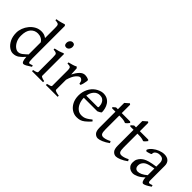

<svg xmlns="http://www.w3.org/2000/svg" viewBox="109 -1661 2579 2579"><g transform="rotate(45 1398.0 -371.5)"><path d="M203.1 14.6Q167 14.6 128.9 -12.9Q90.8 -40.5 64.9 -92.5Q39.1 -144.5 39.1 -216.8Q39.1 -258.8 55.7 -303Q72.3 -347.2 103 -384.8Q133.8 -422.4 175.8 -445.6Q217.8 -468.8 269 -468.8Q292 -468.8 314.7 -463.1Q337.4 -457.5 363.8 -438V-622.1Q363.8 -658.2 360.4 -675Q356.9 -691.9 342.3 -697.8Q327.6 -703.6 293 -706.1V-725.1Q333 -730.5 364.7 -739.7Q396.5 -749 421.9 -756.8L437 -742.2V-124Q437 -89.8 439.9 -74.2Q442.9 -58.6 448.2 -51.8Q452.6 -46.9 465.1 -48.8Q477.5 -50.8 506.8 -62L513.2 -41Q468.3 -11.2 443.4 1.7Q418.5 14.6 404.8 14.6Q388.7 14.6 378.4 -7.3Q368.2 -29.3 364.7 -82.5Q327.6 -37.6 290.5 -11.5Q253.4 14.6 203.1 14.6ZM237.8 -48.8Q271 -48.8 302.2 -73.2Q333.5 -97.7 363.8 -127.4V-356.4Q347.7 -384.3 318.1 -399.7Q288.6 -415 253.9 -415Q191.9 -415 152.1 -369.4Q112.3 -323.7 112.3 -231.9Q112.3 -176.8 132.6 -135.5Q152.8 -94.2 181.9 -71.5Q210.9 -48.8 237.8 -48.8Z M653.8 -548.8Q612.8 -548.8 612.8 -595.7Q612.8 -623.5 629.4 -642.8Q646 -662.1 668.9 -662.1Q710.4 -662.1 710.4 -615.7Q710.4 -588.4 694.3 -568.6Q678.2 -548.8 653.8 -548.8ZM554.2 0V-21Q622.6 -34.7 622.6 -50.8V-327.1Q622.6 -360.8 619.9 -377.4Q617.2 -394 603 -400.6Q588.9 -407.2 554.2 -410.2V-429.7Q585 -435.5 619.6 -446Q654.3 -456.5 679.2 -468.8H695.8V-50.8Q695.8 -44.9 712.2 -36.4Q728.5 -27.8 764.2 -21V0Z M817.9 0V-21Q850.1 -28.3 868.2 -35.6Q886.2 -43 886.2 -50.8V-335Q886.2 -367.2 882.8 -379.9Q879.4 -392.6 875 -397Q868.7 -403.8 856.9 -406.2Q845.2 -408.7 817.9 -410.2V-429.7Q849.6 -438 880.4 -446.5Q911.1 -455.1 935.1 -468.8L952.1 -451.7L958.5 -340.8Q984.9 -395 1020 -431.9Q1055.2 -468.8 1097.2 -468.8Q1112.8 -468.8 1130.9 -464.8Q1148.9 -460.9 1167 -450.7Q1173.3 -447.3 1170.9 -424.6Q1168.5 -401.9 1161.4 -374.8Q1154.3 -347.7 1146 -330.1H1125Q1119.1 -369.6 1104.2 -385Q1089.4 -400.4 1070.8 -400.4Q1049.3 -400.4 1016.1 -362.8Q982.9 -325.2 959.5 -242.2V-50.8Q959.5 -43.5 977.8 -35.6Q996.1 -27.8 1042 -21V0Z M1414.1 14.6Q1364.3 14.6 1321.3 -13.4Q1278.3 -41.5 1252.2 -92.3Q1226.1 -143.1 1226.1 -211.9Q1226.1 -277.8 1254.6 -336.7Q1283.2 -395.5 1334 -430.2Q1355.5 -445.3 1386.2 -457Q1417 -468.8 1442.9 -468.8Q1490.7 -468.8 1522.9 -450Q1555.2 -431.2 1574.2 -401.4Q1593.3 -371.6 1601.6 -337.4Q1609.9 -303.2 1609.9 -272Q1601.1 -262.2 1586.4 -253.9Q1571.8 -245.6 1556.2 -239.3H1299.3Q1299.8 -189 1317.4 -145.5Q1335 -102.1 1367.2 -75.4Q1399.4 -48.8 1443.8 -48.8Q1464.4 -48.8 1483.6 -53Q1502.9 -57.1 1527.8 -71.3Q1552.7 -85.4 1588.9 -115.2Q1595.2 -111.8 1600.1 -105.5Q1605 -99.1 1606.9 -95.2Q1563.5 -47.9 1532.7 -24.2Q1502 -0.5 1474.9 7.1Q1447.8 14.6 1414.1 14.6ZM1302.2 -283.2H1511.2Q1522.5 -283.2 1526.1 -286.9Q1529.8 -290.5 1529.8 -300.8Q1529.8 -314 1525.9 -333.5Q1522 -353 1511.5 -372.3Q1501 -391.6 1481 -404.5Q1460.9 -417.5 1429.2 -417.5Q1378.9 -417.5 1345 -380.1Q1311 -342.8 1302.2 -283.2Z M1816.9 14.6Q1783.2 14.6 1757.6 -12.7Q1731.9 -40 1731.9 -107.9V-407.7H1668.9L1658.7 -421.4L1696.8 -454.1H1731.9V-574.2L1790 -625L1805.2 -612.8V-454.1H1964.8L1979 -439.9Q1969.7 -426.3 1954.6 -410.6Q1939.5 -395 1929.7 -390.6Q1918 -396.5 1894 -402.1Q1870.1 -407.7 1830.6 -407.7H1805.2V-149.9Q1805.2 -91.3 1816.9 -70.1Q1828.6 -48.8 1857.9 -48.8Q1875 -48.8 1900.9 -55.7Q1926.8 -62.5 1964.8 -82L1979 -57.1Q1931.2 -21.5 1887 -3.4Q1842.8 14.6 1816.9 14.6Z M2161.1 14.6Q2127.4 14.6 2101.8 -12.7Q2076.2 -40 2076.2 -107.9V-407.7H2013.2L2002.9 -421.4L2041 -454.1H2076.2V-574.2L2134.3 -625L2149.4 -612.8V-454.1H2309.1L2323.2 -439.9Q2314 -426.3 2298.8 -410.6Q2283.7 -395 2273.9 -390.6Q2262.2 -396.5 2238.3 -402.1Q2214.4 -407.7 2174.8 -407.7H2149.4V-149.9Q2149.4 -91.3 2161.1 -70.1Q2172.9 -48.8 2202.1 -48.8Q2219.2 -48.8 2245.1 -55.7Q2271 -62.5 2309.1 -82L2323.2 -57.1Q2275.4 -21.5 2231.2 -3.4Q2187 14.6 2161.1 14.6Z M2480.5 14.6Q2457 14.6 2433.1 4.2Q2409.2 -6.3 2392.8 -29.8Q2376.5 -53.2 2376.5 -90.8Q2376.5 -128.4 2389.4 -153.1Q2402.3 -177.7 2420.4 -195.8Q2436 -211.4 2458.7 -225.1Q2481.4 -238.8 2523.9 -251Q2566.4 -263.2 2641.6 -273.9V-342.8Q2641.6 -376 2624.5 -398.7Q2607.4 -421.4 2559.6 -419.9Q2528.3 -419.4 2502.7 -401.1Q2477.1 -382.8 2480 -353.5Q2481 -347.7 2463.4 -340.3Q2445.8 -333 2425.5 -328.4Q2405.3 -323.7 2397 -325.7L2390.1 -344.7Q2405.3 -377.4 2439.9 -405.5Q2474.6 -433.6 2518.3 -451.2Q2562 -468.8 2603 -468.8Q2656.7 -468.8 2685.8 -440.7Q2714.8 -412.6 2714.8 -362.3V-86.9Q2714.8 -48.8 2734.4 -48.8Q2741.2 -48.8 2752 -51.5Q2762.7 -54.2 2782.2 -62L2789.6 -40Q2748 -11.7 2720.9 1.5Q2693.8 14.6 2680.2 14.6Q2664.1 14.6 2653.3 -8.1Q2642.6 -30.8 2641.6 -69.8Q2597.7 -25.4 2554.7 -5.4Q2511.7 14.6 2480.5 14.6ZM2509.3 -48.8Q2538.1 -48.8 2571.3 -64Q2604.5 -79.1 2641.6 -110.8V-237.3Q2586.9 -228.5 2556.9 -220Q2526.9 -211.4 2511.2 -202.1Q2495.6 -192.9 2484.9 -181.6Q2472.7 -168.5 2464.6 -151.6Q2456.5 -134.8 2456.5 -111.8Q2456.5 -85.9 2466.1 -72.3Q2475.6 -58.6 2488.3 -53.7Q2501 -48.8 2509.3 -48.8Z"/></g></svg>

Font: David Libre
Style: Regular
Weight: 400
Designer: Ismar David, J. Victor Gaultney, Annie Olsen and Meir Sadan
Foundry: Monotype Imaging Inc. & SIL International
Version: Version 1.100; ttfautohint (v1.8.4.7-5d5b)